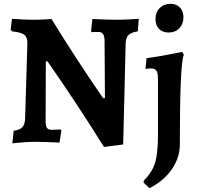

<svg xmlns="http://www.w3.org/2000/svg" viewBox="-20 -746 1041 1010"><path d="M230 -423H221L220 -108Q220 -82 227.5 -72.5Q235 -63 254 -63L298 -65L303 -59L293 4Q206 0 165 0Q115 0 45 8L52 -58Q83 -62 97 -76.5Q111 -91 112 -121L124 -518Q124 -550 108 -563Q92 -576 43 -581L36 -590L43 -647Q110 -642 157 -642Q197 -642 251 -646Q376 -442 522 -230H532L530 -535Q529 -558 521.5 -568Q514 -578 497 -578L462 -577L459 -584L466 -646Q551 -642 593 -642Q639 -642 710 -647L705 -581Q671 -576 656.5 -562Q642 -548 641 -518L628 14L527 27Q378 -211 230 -423ZM798 -646Q798 -681 820 -703.5Q842 -726 877 -726Q908 -726 926.5 -706.5Q945 -687 945 -655Q945 -620 923.5 -597.5Q902 -575 867 -575Q835 -575 816.5 -594Q798 -613 798 -646ZM735 214 737 203Q780 161 795.5 111Q811 61 811 -36V-330Q811 -362 803 -374Q795 -386 774 -386Q762 -386 745 -383L751 -440Q827 -450 939 -473L947 -457Q926 -414 926 14Q926 84 883.5 145Q841 206 766 244Z"/></svg>

Font: Alegreya
Style: Bold
Weight: 700
Designer: Juan Pablo del Peral
Foundry: Huerta Tipografica
Version: Version 2.008; ttfautohint (v1.8)